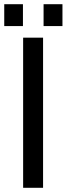

<svg xmlns="http://www.w3.org/2000/svg" viewBox="-28 -893 317 913"><path d="M176.8 -713.9V0H82V-713.9ZM269 -873V-769H179.2V-873ZM81.1 -873V-769H-7.8V-873Z"/></svg>

Font: XB Khoramshahr
Style: Regular
Weight: 400
Designer: Behnam
Foundry: Irmug
Version: Version 8.005 2009